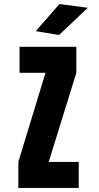

<svg xmlns="http://www.w3.org/2000/svg" viewBox="-20 -932 490 952"><path d="M71 0V-129L205.5 -571H77V-700H358.5V-571L221.5 -129H370.5V0ZM273 -758.5 157.5 -777.5 274.5 -912 415.5 -893.5Z"/></svg>

Font: Trispace Condensed
Style: Bold
Weight: 700
Width: 3
Designer: Tyler Finck
Foundry: Etcetera Type Company
Version: Version 1.210; ttfautohint (v1.8.3)